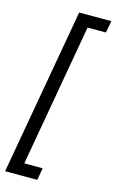

<svg xmlns="http://www.w3.org/2000/svg" viewBox="-143 -866 646 1071"><g transform="rotate(15 180.0 -330.0)"><path d="M4 151 174 -811H360L347 -742H241L96 81H202L190 151Z"/></g></svg>

Font: DM Sans 12pt
Style: Italic
Weight: 400
Italic angle: -10°
Version: Version 4.004;gftools[0.9.30]